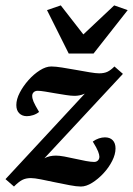

<svg xmlns="http://www.w3.org/2000/svg" viewBox="-33 -681 491 709"><path d="M108.4 -72.3 99.6 -76.2Q113.3 -86.9 131.3 -96.7Q149.4 -106.4 173.8 -106.4Q185.5 -106.4 204.6 -103Q223.6 -99.6 244.6 -94.7Q265.6 -89.8 284.7 -86.4Q303.7 -83 314.5 -83Q323.2 -83 328.6 -88.4Q334 -93.8 334 -102.5Q334 -109.4 329.1 -122.1Q324.2 -134.8 309.6 -158.2Q320.3 -166 332 -169.9Q343.8 -173.8 354.5 -173.8Q373 -173.8 383.3 -163.1Q393.6 -152.3 393.6 -132.8Q393.6 -111.3 381.3 -86.9Q369.1 -62.5 349.1 -41Q329.1 -19.5 307.1 -5.9Q285.2 7.8 265.6 7.8Q250 7.8 224.1 2.9Q198.2 -2 170.4 -7.8Q142.6 -13.7 118.2 -18.6Q93.8 -23.4 81.1 -23.4Q62.5 -23.4 49.3 -16.6Q36.1 -9.8 18.6 7.8L-12.7 -19.5L299.8 -356.4L307.6 -352.5Q293.9 -340.8 277.3 -334Q260.7 -327.1 242.2 -327.1Q229.5 -327.1 210.4 -330.1Q191.4 -333 171.4 -336.4Q151.4 -339.8 133.8 -342.8Q116.2 -345.7 106.4 -345.7Q96.7 -345.7 91.3 -340.3Q85.9 -335 85.9 -327.1Q85.9 -317.4 90.8 -305.7Q95.7 -293.9 111.3 -267.6Q101.6 -259.8 89.4 -255.9Q77.1 -252 66.4 -252Q48.8 -252 38.1 -262.7Q27.3 -273.4 27.3 -293Q27.3 -314.5 40 -338.9Q52.7 -363.3 72.3 -385.3Q91.8 -407.2 114.3 -421.4Q136.7 -435.5 156.2 -435.5Q171.9 -435.5 196.3 -431.6Q220.7 -427.7 247.6 -422.9Q274.4 -418 297.9 -414.1Q321.3 -410.2 333 -410.2Q351.6 -410.2 363.8 -416Q376 -421.9 389.6 -435.5L420.9 -408.2ZM140.6 -643.6 191.4 -661.1 300.8 -520.5H239.3L388.7 -661.1L438.5 -643.6L312.5 -483.4H220.7Z"/></svg>

Font: Crimson Pro SemiBold
Style: Italic
Weight: 600
Italic angle: -12°
Designer: Jacques Le Bailly
Foundry: Baron von Fonthausen
Version: Version 1.003